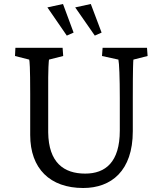

<svg xmlns="http://www.w3.org/2000/svg" viewBox="-20 -929 813 960"><path d="M57 -690 55 -649 126 -631C128 -624 131 -594 131 -460V-254C131 -86 230 11 396 11C536 11 644 -74 644 -273V-439C644 -589 646 -624 647 -631L718 -649L715 -690H493L490 -649L572 -631C576 -614 579 -540 579 -439V-276C579 -118 507 -61 406 -61C299 -61 223 -116 221 -267V-460C220 -595 224 -624 225 -631L296 -649L293 -690ZM217 -892 314 -751 348 -766 295 -909ZM356 -892 454 -751 488 -766 434 -909Z"/></svg>

Font: TPK Tissa Web Quiz
Style: Regular
Weight: 400
Designer: Jacques Le Bailly, Suppakit Chalermlarp | Katatrad Co.,Ltd.
Foundry: Jacques Le Bailly, Cadson Demak Co.,Ltd.
Version: Version 5.000;Glyphs 3.1.2 (3151)